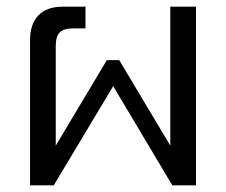

<svg xmlns="http://www.w3.org/2000/svg" viewBox="-20 -555 677 575"><path d="M70 -434Q70 -483 95 -509Q120 -535 168 -535H236V-470H200Q171 -470 159 -458Q147 -446 147 -418V-119L300 -375H337L490 -119V-535H567V0H496L319 -297L141 0H70Z"/></svg>

Font: Prompt Light
Style: Regular
Weight: 300
Designer: Katatrad Team
Foundry: CadsonDemak
Version: Version 1.001